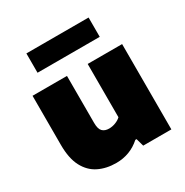

<svg xmlns="http://www.w3.org/2000/svg" viewBox="-177 -917 1035 1072"><g transform="rotate(-30 340.5 -381.5)"><path d="M268.5 9Q204.5 9 155.2 -15.5Q106 -40 78 -93.2Q50 -146.5 50 -233V-550H272V-247Q272 -207.5 287.2 -192.5Q302.5 -177.5 329.5 -177.5Q350.5 -177.5 371.2 -185.5Q392 -193.5 405.5 -206.5V-550H627.5V0H446L432 -50H424Q358 9 268.5 9ZM138.5 -647.5V-772H539.5V-647.5Z"/></g></svg>

Font: Encode Sans SemiExpanded SemiExpanded Black
Style: Regular
Weight: 900
Width: 6
Designer: Multiple Designers
Foundry: Impallari Type
Version: Version 3.000; ttfautohint (v1.8.3) -l 8 -r 50 -G 200 -x 14 